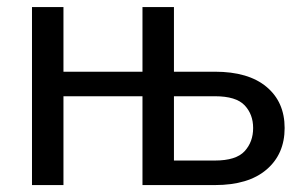

<svg xmlns="http://www.w3.org/2000/svg" viewBox="-20 -534 871 554"><path d="M72.3 -513.7H163.1V-327.1H391.1V-513.7H481.9V-327.1H600.1Q696.8 -327.1 749 -283.4Q801.3 -239.7 801.3 -164.6Q801.3 -89.4 749 -44.7Q696.8 0 600.1 0H391.1V-256.3H163.1V0H72.3ZM600.1 -256.3H481.9V-70.8H600.1Q661.1 -70.8 685.8 -97.7Q710.4 -124.5 710.4 -164.6Q710.4 -204.1 685.8 -230.2Q661.1 -256.3 600.1 -256.3Z"/></svg>

Font: RobotoFlex
Style: Regular
Weight: 400
Designer: Berlow after Robertson
Foundry: Google
Version: Version 2.136